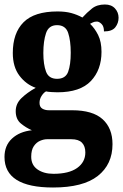

<svg xmlns="http://www.w3.org/2000/svg" viewBox="-27 -600 548 855"><path d="M209 235Q-7 235 -7 99Q-7 48 26.5 17Q60 -14 115 -20Q89 -31 66 -50Q43 -69 43 -105Q43 -138 68 -162.5Q93 -187 132 -209Q89 -224 59.5 -263Q30 -302 30 -364Q30 -453 78 -501Q126 -549 229 -549Q264 -549 290 -542Q316 -535 340 -522Q360 -544 382.5 -562Q405 -580 440 -580Q469 -580 485 -562.5Q501 -545 501 -521Q501 -497 486.5 -478.5Q472 -460 436 -460Q436 -483 425 -493.5Q414 -504 405 -504Q394 -504 387 -500.5Q380 -497 374 -494Q395 -474 410 -444Q425 -414 425 -369Q425 -289 377.5 -239Q330 -189 229 -189Q219 -189 202.5 -190Q186 -191 178 -193Q168 -188 158.5 -173.5Q149 -159 149 -142Q149 -124 161 -116.5Q173 -109 191 -109H294Q386 -109 430 -69Q474 -29 474 42Q474 132 408.5 183.5Q343 235 209 235ZM227 -249Q265 -249 276.5 -280.5Q288 -312 288 -365Q288 -419 276.5 -453.5Q265 -488 227 -488Q190 -488 178 -452.5Q166 -417 166 -364Q166 -313 178 -281Q190 -249 227 -249ZM211 174Q280 174 316.5 148Q353 122 353 79Q353 51 338 35.5Q323 20 291 20H182Q168 20 151.5 27Q135 34 123.5 51Q112 68 112 98Q112 135 140 154.5Q168 174 211 174Z"/></svg>

Font: Noto Serif Georgian Condensed ExtraBold
Style: Regular
Weight: 800
Width: 3
Designer: Monotype Design Team, Akaki Razmadze
Foundry: Google LLC
Version: Version 2.003; ttfautohint (v1.8.4.7-5d5b)